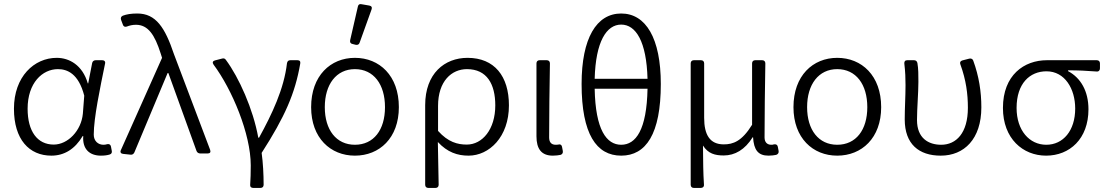

<svg xmlns="http://www.w3.org/2000/svg" viewBox="-20 -757 5457 947"><path d="M48.8 -220.7C48.8 -69.3 124 10.7 233.4 10.7C296.9 10.7 349.6 -21.5 387.7 -85.9H390.6C385.7 -20.5 422.9 10.7 477.5 10.7C495.1 10.7 509.8 8.8 521.5 4.9C530.3 2 533.2 -4.9 531.2 -13.7L527.3 -34.2C525.4 -43.9 518.6 -47.9 508.8 -45.9C502.9 -43.9 496.1 -43 490.2 -43C463.9 -43 442.4 -61.5 442.4 -92.8C442.4 -175.8 473.6 -322.3 498 -442.4C501 -453.1 495.1 -460 484.4 -460H452.1C443.4 -460 436.5 -455.1 434.6 -446.3L415 -345.7H413.1C386.7 -436.5 321.3 -471.7 259.8 -471.7C148.4 -471.7 48.8 -378.9 48.8 -220.7ZM388.7 -196.3C380.9 -112.3 314.5 -43.9 245.1 -43.9C164.1 -43.9 116.2 -109.4 116.2 -220.7C116.2 -348.6 189.5 -416 265.6 -416C311.5 -416 367.2 -394.5 395.5 -285.2Z M586.9 2 624 5.9C632.8 6.8 638.7 2.9 642.6 -4.9L806.6 -396.5H810.5L949.2 -12.7C952.1 -4.9 959 0 967.8 0H1003.9C1015.6 0 1020.5 -5.9 1016.6 -17.6L837.9 -490.2C793.9 -621.1 749 -690.4 657.2 -690.4C626 -690.4 604.5 -686.5 585.9 -679.7C577.1 -675.8 574.2 -668.9 577.1 -659.2L585.9 -635.7C588.9 -626 595.7 -623 605.5 -626C618.2 -630.9 632.8 -634.8 650.4 -634.8C710 -634.8 743.2 -585.9 772.5 -493.2L779.3 -471.7L576.2 -16.6C571.3 -6.8 576.2 1 586.9 2Z M1216.8 58.6C1216.8 100.6 1215.8 122.1 1213.9 155.3C1212.9 165 1219.7 169.9 1229.5 169.9H1264.6C1274.4 169.9 1280.3 164.1 1280.3 154.3C1280.3 104.5 1277.3 45.9 1270.5 -2.9C1384.8 -180.7 1435.5 -295.9 1460.9 -443.4C1462.9 -454.1 1458 -460 1447.3 -460H1412.1C1402.3 -460 1397.5 -455.1 1395.5 -445.3C1380.9 -318.4 1321.3 -193.4 1257.8 -78.1H1253.9C1228.5 -219.7 1158.2 -375 1094.7 -460.9C1089.8 -468.8 1083 -470.7 1074.2 -467.8L1040 -459C1029.3 -456.1 1026.4 -448.2 1033.2 -438.5C1125 -315.4 1216.8 -95.7 1216.8 58.6Z M1745.1 -724.6 1707 -558.6C1705.1 -547.9 1709 -542 1718.8 -540L1734.4 -536.1C1743.2 -534.2 1751 -537.1 1753.9 -546.9L1812.5 -710C1816.4 -720.7 1812.5 -727.5 1801.8 -729.5L1762.7 -736.3C1752.9 -738.3 1747.1 -734.4 1745.1 -724.6ZM1514.6 -228.5C1514.6 -76.2 1610.4 10.7 1730.5 10.7C1851.6 10.7 1947.3 -76.2 1947.3 -228.5C1947.3 -383.8 1851.6 -471.7 1730.5 -471.7C1610.4 -471.7 1514.6 -383.8 1514.6 -228.5ZM1878.9 -228.5C1878.9 -116.2 1823.2 -43 1730.5 -43C1638.7 -43 1582 -116.2 1582 -228.5C1582 -340.8 1638.7 -416 1730.5 -416C1823.2 -416 1878.9 -340.8 1878.9 -228.5Z M2077.1 -238.3V154.3C2077.1 164.1 2083 169.9 2092.8 169.9H2127.9C2137.7 169.9 2143.6 164.1 2143.6 154.3C2142.6 78.1 2141.6 23.4 2139.6 -56.6C2186.5 -5.9 2236.3 10.7 2291 10.7C2392.6 10.7 2490.2 -81.1 2490.2 -237.3C2490.2 -380.9 2418.9 -471.7 2286.1 -471.7C2172.9 -471.7 2077.1 -394.5 2077.1 -238.3ZM2422.9 -237.3C2422.9 -119.1 2359.4 -43.9 2282.2 -43.9C2237.3 -43.9 2190.4 -55.7 2140.6 -111.3V-234.4C2140.6 -357.4 2208 -416 2283.2 -416C2381.8 -416 2422.9 -341.8 2422.9 -237.3Z M2626 -85C2626 -22.5 2650.4 10.7 2707 10.7C2722.7 10.7 2734.4 8.8 2745.1 6.8C2753.9 3.9 2757.8 -3.9 2755.9 -12.7L2752 -33.2C2750 -43 2743.2 -46.9 2733.4 -43.9C2728.5 -43 2724.6 -43 2720.7 -43C2700.2 -43 2688.5 -54.7 2688.5 -79.1C2688.5 -192.4 2690.4 -321.3 2692.4 -444.3C2692.4 -454.1 2686.5 -460 2676.8 -460H2641.6C2631.8 -460 2626 -454.1 2626 -444.3Z M3043.9 -690.4C2921.9 -690.4 2848.6 -568.4 2848.6 -342.8C2848.6 -95.7 2921.9 10.7 3043.9 10.7C3166 10.7 3239.3 -95.7 3239.3 -342.8C3239.3 -567.4 3166 -690.4 3043.9 -690.4ZM3043.9 -635.7C3116.2 -635.7 3168.9 -552.7 3173.8 -368.2H2913.1C2918 -552.7 2971.7 -635.7 3043.9 -635.7ZM3043.9 -43C2971.7 -43 2917 -116.2 2913.1 -319.3H3173.8C3169.9 -116.2 3116.2 -43 3043.9 -43Z M3386.7 -444.3V154.3C3386.7 164.1 3392.6 169.9 3402.3 169.9H3436.5C3446.3 169.9 3453.1 164.1 3452.1 153.3C3448.2 89.8 3448.2 48.8 3447.3 -39.1C3472.7 1 3506.8 9.8 3549.8 9.8C3604.5 9.8 3654.3 -18.6 3692.4 -80.1H3694.3C3698.2 -16.6 3719.7 10.7 3770.5 10.7C3786.1 10.7 3798.8 8.8 3808.6 6.8C3817.4 3.9 3822.3 -3.9 3820.3 -12.7L3816.4 -33.2C3814.5 -43 3807.6 -46.9 3796.9 -44.9C3793 -43 3788.1 -43 3784.2 -43C3764.6 -43 3751 -54.7 3751 -79.1C3751 -192.4 3752.9 -321.3 3754.9 -444.3C3754.9 -454.1 3749 -460 3739.3 -460H3705.1C3695.3 -460 3689.5 -454.1 3689.5 -444.3V-141.6C3638.7 -59.6 3595.7 -44.9 3549.8 -44.9C3481.4 -44.9 3453.1 -91.8 3453.1 -175.8V-444.3C3453.1 -454.1 3447.3 -460 3437.5 -460H3402.3C3392.6 -460 3386.7 -454.1 3386.7 -444.3Z M3893.6 -228.5C3893.6 -76.2 3989.3 10.7 4109.4 10.7C4230.5 10.7 4326.2 -76.2 4326.2 -228.5C4326.2 -383.8 4230.5 -471.7 4109.4 -471.7C3989.3 -471.7 3893.6 -383.8 3893.6 -228.5ZM4257.8 -228.5C4257.8 -116.2 4202.1 -43 4109.4 -43C4017.6 -43 3960.9 -116.2 3960.9 -228.5C3960.9 -340.8 4017.6 -416 4109.4 -416C4202.1 -416 4257.8 -340.8 4257.8 -228.5Z M4442.4 -168C4442.4 -45.9 4512.7 10.7 4620.1 10.7C4735.4 10.7 4820.3 -71.3 4820.3 -227.5C4820.3 -304.7 4808.6 -380.9 4780.3 -458C4777.3 -466.8 4769.5 -469.7 4760.7 -467.8L4726.6 -459C4716.8 -456.1 4712.9 -449.2 4716.8 -439.5C4745.1 -362.3 4753.9 -293 4753.9 -225.6C4753.9 -100.6 4696.3 -43 4622.1 -43C4559.6 -43 4502.9 -75.2 4502.9 -165C4502.9 -220.7 4509.8 -298.8 4509.8 -353.5C4509.8 -387.7 4509.8 -418 4504.9 -446.3C4502.9 -455.1 4497.1 -460 4488.3 -460H4455.1C4444.3 -460 4439.5 -454.1 4440.4 -443.4C4445.3 -403.3 4446.3 -369.1 4446.3 -336.9C4446.3 -280.3 4442.4 -224.6 4442.4 -168Z M4926.8 -224.6C4926.8 -73.2 5025.4 10.7 5139.6 10.7C5255.9 10.7 5348.6 -72.3 5348.6 -217.8C5348.6 -307.6 5310.5 -373 5248 -406.2V-410.2C5296.9 -410.2 5339.8 -408.2 5388.7 -404.3C5399.4 -403.3 5405.3 -410.2 5405.3 -419.9V-444.3C5405.3 -454.1 5399.4 -460 5389.6 -460H5143.6C5031.2 -460 4926.8 -386.7 4926.8 -224.6ZM5283.2 -221.7C5283.2 -112.3 5223.6 -43 5140.6 -43C5057.6 -43 4994.1 -113.3 4994.1 -224.6C4994.1 -345.7 5059.6 -405.3 5141.6 -405.3C5232.4 -405.3 5283.2 -318.4 5283.2 -221.7Z"/></svg>

Font: Ed Sans Neue Light
Style: Regular
Weight: 300
Designer: Stephen Hutchings
Version: Version 1.004;PS 001.004;hotconv 1.0.88;makeotf.lib2.5.64775